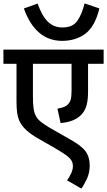

<svg xmlns="http://www.w3.org/2000/svg" viewBox="-20 -911 624 1119"><path d="M473.1 -891.1C461.9 -846.7 447.3 -812 429.2 -787.6C411.1 -763.2 383.3 -751 345.2 -751C274.4 -751 233.9 -794.9 199.2 -890.1L119.1 -861.8C166 -730.5 243.2 -672.9 342.3 -672.9C395.5 -672.9 440.9 -687 478.5 -715.3C515.6 -743.7 542.5 -792.5 559.1 -861.8ZM584 -622.1H0V-539.1H76.2V-317.9C76.2 -268.6 80.6 -236.3 90.8 -210.9C110.8 -165.5 147.9 -135.7 200.2 -105L296.9 -49.8C327.6 -31.7 350.6 -17.1 366.2 -5.9C397 17.1 404.8 33.7 404.8 59.1C404.8 86.9 386.7 117.2 371.1 140.1L454.1 188C464.8 173.8 475.6 154.8 486.8 130.9C497.6 106.4 502.9 81.1 502.9 54.2C502.9 20.5 494.6 -7.3 478.5 -29.3C462.4 -51.3 433.1 -73.7 391.1 -97.2L272 -165C227.5 -191.9 202.6 -209.5 189.5 -234.4C175.8 -259.3 171.9 -293.5 171.9 -352.1V-539.1H397V-386.2C397 -360.4 395.5 -341.8 392.1 -330.6C388.7 -319.3 383.3 -310.1 375 -301.8C363.3 -288.6 344.2 -283.7 314.9 -277.8L333 -193.8C390.1 -198.7 432.1 -216.3 458 -247.1C483.4 -276.4 493.2 -313 493.2 -380.9V-539.1H584Z"/></svg>

Font: Noto Reveo Sans
Style: Regular
Weight: 500
Designer: Monotype Design Team
Foundry: Monotype Imaging Inc.
Version: Version 2.007